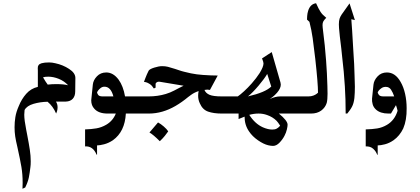

<svg xmlns="http://www.w3.org/2000/svg" viewBox="-20 -702 2594 1187"><path d="M407 -276Q446 -251 446 -220L445 -137Q445 -108 430 -91.5Q415 -75 387 -74H326Q336 -58 336 -39Q336 -26 332.5 -14.5Q329 -3 327 0Q308 -45 274 -73Q228 -72 187 -60Q146 -48 132 -22Q130 -2 130 7Q130 40 142 100L148 131Q159 188 164.5 225Q170 262 170 295Q170 319 168 331Q164 367 158.5 394.5Q153 422 136 457L119 465Q120 453 120 428Q120 376 112.5 331Q105 286 87 205Q78 168 74 141Q70 114 70 85Q70 52 75 22Q80 -10 96 -46Q113 -89 142 -122Q171 -155 214 -165V-265Q214 -268 213.5 -280Q213 -292 218.5 -299.5Q224 -307 237 -311Q255 -316 283 -316Q302 -316 322 -311Q369 -301 407 -276ZM278 -228Q258 -228 246 -224Q262 -196 275 -179Q300 -182 328 -182Q373 -182 401 -175Q377 -201 343.5 -214.5Q310 -228 278 -228Z M858 0H758Q752 112 678 165Q651 183 623.5 190Q596 197 580 197V254H577Q555 200 506 203V98Q544 97 576 91.5Q608 86 637 69Q678 45 696 0H645Q589 0 563 -30Q544 -50 544 -82L545 -92L554 -180Q557 -207 579.5 -230.5Q602 -254 637 -254Q680 -254 713 -210Q742 -170 753 -106H858ZM681 -106Q665 -166 626 -166Q613 -166 603 -158.5Q593 -151 587 -143Q581 -135 580 -132Q580 -126 586.5 -116Q593 -106 614 -106Z M1020 110Q1011 123 999 138Q987 153 968 171Q927 130 904 117Q946 69 957 55Q974 64 992.5 80Q1011 96 1020 110Z M1414 -106V0H1350Q1301 0 1266.5 -12Q1232 -24 1215 -64Q1205 -85 1205 -110Q1205 -124 1208 -139Q1181 -130 1162 -116L1143 -102Q1106 -71 1065 -47Q984 0 901 0H841Q819 0 803.5 -15.5Q788 -31 788 -52Q788 -74 803.5 -90Q819 -106 841 -106H899Q955 -106 1005 -121Q1032 -129 1057.5 -142.5Q1083 -156 1087 -158L1115 -172L971 -196L963 -197Q948 -197 942 -185V-160L931 -155Q920 -173 906.5 -182Q893 -191 883 -193.5Q873 -196 870 -196Q872 -201 879.5 -221Q887 -241 899 -265Q905 -275 933.5 -284Q962 -293 982 -293Q1002 -293 1018 -289Q1034 -285 1062 -276Q1069 -274 1086 -268Q1103 -262 1120 -258Q1162 -247 1196.5 -242.5Q1231 -238 1283 -236L1326 -235L1278 -146Q1268 -148 1262 -148Q1256 -148 1244 -146Q1252 -126 1275 -116Q1298 -106 1351 -106Z M1864 0H1704Q1758 44 1758 69Q1758 79 1753.5 98.5Q1749 118 1739 137Q1728 159 1708.5 179.5Q1689 200 1668 200Q1655 200 1638 196Q1609 189 1574.5 165Q1540 141 1520 111Q1492 71 1492 19L1455 34V0H1398Q1376 0 1360.5 -15.5Q1345 -31 1345 -52Q1345 -74 1360.5 -90Q1376 -106 1398 -106H1450Q1465 -116 1489 -138Q1513 -160 1536 -186Q1565 -219 1585 -250Q1609 -289 1609 -310Q1609 -315 1607 -321L1600 -341L1660 -380L1714 -192Q1716 -184 1716 -179Q1716 -156 1693 -129Q1678 -112 1664 -101.5Q1650 -91 1648 -90Q1683 -106 1713 -106H1864ZM1513 -106Q1621 -131 1657 -167L1632 -245Q1616 -217 1579 -173Q1542 -129 1513 -106ZM1690 45Q1666 21 1631 9Q1606 0 1579 0Q1550 0 1521 8Q1556 63 1605 85Q1637 99 1663 99Q1680 99 1690 93.5Q1700 88 1705.5 82Q1711 76 1712 75Q1698 53 1690 45Z M2004 -172Q2005 -152 2005 -122Q2005 -86 2000 -66Q1991 -37 1966 -18.5Q1941 0 1903 0H1847Q1825 0 1809.5 -15.5Q1794 -31 1794 -53Q1794 -75 1809.5 -90.5Q1825 -106 1847 -106H1887Q1904 -106 1917 -111Q1930 -116 1937 -121.5Q1944 -127 1946 -129Q1946 -186 1929 -339Q1920 -417 1913 -466.5Q1906 -516 1893 -567L1878 -581Q1878 -586 1879 -602.5Q1880 -619 1885 -635Q1898 -677 1934 -682Q1950 -646 1962 -628Q1974 -610 1997 -592Q1984 -579 1979 -570Q1974 -561 1974 -547Q1974 -537 1975 -531Q1990 -414 1996 -327Q2002 -248 2004 -172Z M2174 -578 2152 -583Q2156 -538 2164 -395Q2171 -297 2172 -234Q2174 -194 2174 -166Q2174 -128 2171 -96Q2167 -62 2156 -42Q2150 -30 2140 -17Q2130 -4 2127 0H2117Q2117 -91 2112 -168Q2107 -254 2094 -363Q2092 -374 2090 -402Q2079 -488 2076 -528Q2075 -537 2075 -551Q2075 -574 2079.5 -587Q2084 -600 2092 -612L2141 -681Z M2457 -195Q2475 -164 2484.5 -121.5Q2494 -79 2494 -33Q2495 41 2473 92Q2451 138 2413 165Q2387 183 2360 190Q2333 197 2315 197V254L2312 255Q2305 234 2287.5 218Q2270 202 2241 203V98Q2281 97 2312 92Q2343 87 2372 70Q2420 42 2438 -17Q2435 -32 2428 -52L2397 0H2381Q2331 0 2304 -25Q2289 -39 2284 -57Q2279 -75 2280 -92L2289 -179Q2292 -206 2314.5 -230Q2337 -254 2372 -254Q2424 -254 2457 -195ZM2417 -106Q2409 -130 2397.5 -147.5Q2386 -165 2365 -165Q2350 -165 2339 -157.5Q2328 -150 2322 -142.5Q2316 -135 2315 -132Q2315 -126 2322 -116Q2329 -106 2350 -106Z"/></svg>

Font: Katibeh
Style: Regular
Weight: 400
Designer: Arabic design by Kourosh Beigpour, Latin design by Eduardo Tunni, engineering by Lasse Fister
Version: Version 1.0010g